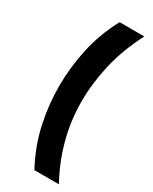

<svg xmlns="http://www.w3.org/2000/svg" viewBox="-211 -752 736 921"><g transform="rotate(30 157.0 -291.5)"><path d="M295 -701Q238 -591 214 -485.5Q190 -380 190 -284Q190 -171 218.5 -69Q247 33 295 118H159Q105 18 82.5 -85.5Q60 -189 60 -291Q60 -391 82 -495Q104 -599 158 -701Z"/></g></svg>

Font: Bricolage Grotesque 12pt SemiBold
Style: Regular
Weight: 600
Designer: Mathieu Triay
Foundry: Atelier Triay
Version: Version 1.001; ttfautohint (v1.8.4.7-5d5b);gftools[0.9.33.de